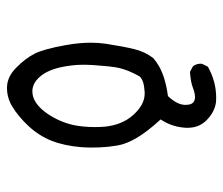

<svg xmlns="http://www.w3.org/2000/svg" viewBox="-64 -441 628 540"><g transform="rotate(-90 250.0 -171.0)"><path d="M256.8 -78.1Q225.6 -78.1 196.8 -110.1Q168 -142.1 163.6 -191.9Q162.6 -206.5 162.6 -217.8Q162.6 -252 168.5 -279.3Q177.7 -318.8 200.2 -351.6Q229.5 -394 263.2 -394Q283.2 -394 300.3 -377Q321.3 -356 330.6 -315.4Q337.9 -282.2 337.9 -250Q337.9 -225.1 333.5 -181.6Q332.5 -173.3 331.5 -165Q327.1 -130.9 304.7 -91.8Q298.3 -85.4 287.8 -82.3Q277.3 -79.1 260.3 -78.1Q258.8 -78.1 256.8 -78.1ZM399.9 -229.5Q399.9 -262.2 393.1 -300.3Q381.8 -363.3 368.7 -388.2Q355.5 -414.1 329.1 -439.9Q304.2 -464.4 275.4 -465.3Q273.9 -465.3 272.5 -465.3Q245.1 -465.3 220.7 -450.7Q192.9 -434.1 165.5 -404.8Q138.2 -375.5 124 -339.8Q109.9 -303.7 106 -255.4Q105 -240.2 105 -227.8Q105 -215.3 105.5 -204.1Q106.4 -180.7 110.8 -154.8Q119.1 -104.5 180.2 -37.6L184.1 -33.2L180.7 -27.8Q162.6 1.5 160.6 38.1Q160.6 40.5 160.6 43Q160.6 74.7 181.6 95.7Q205.1 119.1 233.4 122.6Q239.3 123 245.1 123Q291 123 332.5 99.6L340.3 83.5Q340.8 81.5 340.8 79.6Q340.8 77.6 340.6 75Q340.3 72.3 339.4 68.8Q337.4 62.5 333.5 57.6L317.9 49.3Q289.1 51.3 272.9 57.6Q257.3 63.5 247.1 63.5Q243.7 63.5 239.5 62.5Q235.4 61.5 231.4 58.1Q225.1 51.8 225.1 37.6Q225.1 36.1 225.1 34.2Q226.1 13.2 247.6 -10.3L250 -12.7Q301.3 -19.5 333.5 -37.6Q345.2 -44.4 356.4 -53.7Q374.5 -77.1 381.8 -107.2Q389.2 -137.2 397 -188Q399.9 -207.5 399.9 -229.5Z"/></g></svg>

Font: NaikaiFont
Style: Light
Weight: 300
Version: Version 1.89